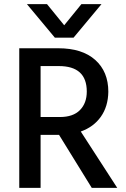

<svg xmlns="http://www.w3.org/2000/svg" viewBox="-20 -907 608 927"><path d="M335 -725H245L110 -887H207L290 -785L373 -887H470ZM176 0H73V-674H261Q377 -674 440 -617.5Q503 -561 503 -464Q502 -393 467 -343.5Q432 -294 370 -272L546 0H423L265 -256H176ZM264 -588H176V-342H269Q333 -342 366 -375.5Q399 -409 399 -465Q399 -588 264 -588Z"/></svg>

Font: Hind Guntur Medium
Style: Regular
Weight: 500
Designer: Manushi Parikh, Hitesh Malaviya
Foundry: Indian Type Foundry
Version: Version 1.000;PS 1.0;hotconv 1.0.86;makeotf.lib2.5.63406; tt